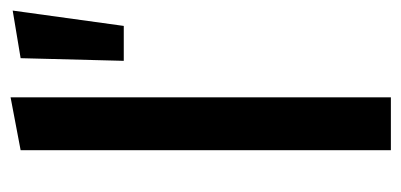

<svg xmlns="http://www.w3.org/2000/svg" viewBox="-218 -541 759 363"><g transform="rotate(-90 161.5 -359.5)"><path d="M59 0V-700L159 -719V0ZM228 -505 233 -700 323 -715 294 -505Z"/></g></svg>

Font: Red Hat Display Medium
Style: Regular
Weight: 500
Designer: Pentagram, MCKL
Foundry: Pentagram, MCKL
Version: Version 1.023